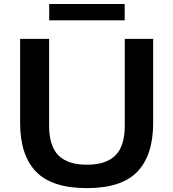

<svg xmlns="http://www.w3.org/2000/svg" viewBox="-20 -935 870 964"><path d="M416.5 9.5Q240.5 9.5 160.8 -73.2Q81 -156 81 -318V-740H226.5V-305.5Q226.5 -202 273.2 -155Q320 -108 416.5 -108Q513 -108 559.8 -155Q606.5 -202 606.5 -305.5V-740H749V-318Q749 -156 669.8 -73.2Q590.5 9.5 416.5 9.5ZM227 -833V-915H606V-833Z"/></svg>

Font: Encode Sans Expanded Expanded SemiBold
Style: Regular
Weight: 600
Width: 7
Designer: Multiple Designers
Foundry: Impallari Type
Version: Version 3.000; ttfautohint (v1.8.3) -l 8 -r 50 -G 200 -x 14 